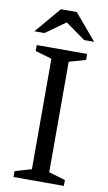

<svg xmlns="http://www.w3.org/2000/svg" viewBox="-97 -931 548 978"><g transform="rotate(10 177.0 -442.0)"><path d="M307 -30.5V0H46.5V-30.5L132 -55.5V-627L46.5 -651.5V-682.5H307V-651.5L221.5 -627V-55.5ZM168.5 -829H185.5L74.5 -749.5H22.5L136 -883.5H218L331.5 -749.5H279.5Z"/></g></svg>

Font: Newsreader
Style: Regular
Weight: 400
Designer: Hugues Gentile
Foundry: Production Type
Version: Version 1.003